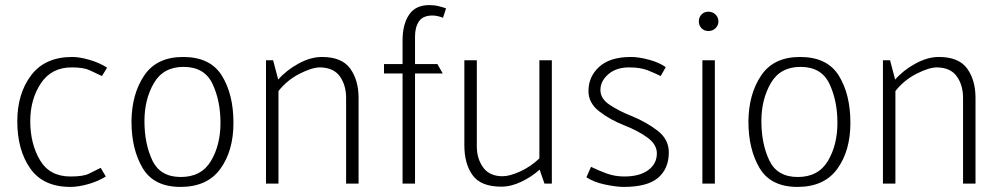

<svg xmlns="http://www.w3.org/2000/svg" viewBox="-20 -722 3928 755"><path d="M396 -28Q366 -9 327 2Q288 13 257 13Q150 13 99 -59.5Q48 -132 48 -245Q48 -354 102.5 -426Q157 -498 264 -498Q293 -498 332.5 -486.5Q372 -475 401 -456L381 -423Q356 -435 332 -446Q308 -457 262 -457Q182 -457 140.5 -394Q99 -331 99 -246Q99 -157 137 -92.5Q175 -28 257 -28Q307 -28 328.5 -38.5Q350 -49 376 -62Z M690 13Q585 13 541 -61Q497 -135 497 -245Q498 -352 547 -425Q596 -498 700 -498Q807 -498 852.5 -424.5Q898 -351 898 -239Q898 -129 846.5 -58Q795 13 690 13ZM847 -239Q847 -326 815.5 -392.5Q784 -459 702 -459Q622 -459 585 -395Q548 -331 548 -246Q548 -157 579 -91.5Q610 -26 691 -26Q772 -26 809.5 -89Q847 -152 847 -239Z M1026 0V-485H1054L1074 -409Q1105 -445 1153 -471.5Q1201 -498 1246 -498Q1324 -498 1357 -452.5Q1390 -407 1390 -337V0H1341V-337Q1341 -387 1316.5 -421.5Q1292 -456 1239 -457Q1207 -457 1158 -432Q1109 -407 1075 -364V0Z M1490 -470H1563V-563Q1563 -626 1588.5 -664Q1614 -702 1668 -702Q1688 -702 1706 -697.5Q1724 -693 1734 -689L1722 -652Q1716 -655 1703.5 -658Q1691 -661 1681 -661Q1643 -661 1627.5 -638Q1612 -615 1612 -579V-470H1700L1721 -433H1612V0H1563V-433H1490Z M2150 -485V0H2121L2102 -55Q2071 -27 2030.5 -7.5Q1990 12 1951 12Q1871 12 1838.5 -33Q1806 -78 1806 -150V-485H1855V-147Q1855 -98 1880 -63.5Q1905 -29 1956 -29Q1984 -29 2025 -47.5Q2066 -66 2101 -99V-485Z M2304 -66Q2330 -53 2363.5 -40.5Q2397 -28 2435 -28Q2495 -28 2529 -53Q2563 -78 2563 -119Q2563 -154 2526 -181Q2489 -208 2435 -229Q2379 -251 2336.5 -284Q2294 -317 2294 -364Q2294 -421 2336.5 -459.5Q2379 -498 2461 -498Q2492 -498 2532.5 -487Q2573 -476 2598 -458L2578 -423Q2558 -433 2528.5 -445Q2499 -457 2454 -457Q2403 -457 2372 -430Q2341 -403 2341 -368Q2341 -334 2377 -310Q2413 -286 2463 -266Q2522 -242 2566 -208Q2610 -174 2610 -123Q2610 -59 2568 -23Q2526 13 2433 13Q2403 13 2358.5 3.5Q2314 -6 2286 -25Z M2766 -600Q2749 -600 2738.5 -611Q2728 -622 2728 -638Q2728 -654 2738.5 -665Q2749 -676 2766 -676Q2782 -676 2793.5 -665Q2805 -654 2805 -638Q2805 -622 2793.5 -611Q2782 -600 2766 -600ZM2742 0V-485H2791V0Z M3116 13Q3011 13 2967 -61Q2923 -135 2923 -245Q2924 -352 2973 -425Q3022 -498 3126 -498Q3233 -498 3278.5 -424.5Q3324 -351 3324 -239Q3324 -129 3272.5 -58Q3221 13 3116 13ZM3273 -239Q3273 -326 3241.5 -392.5Q3210 -459 3128 -459Q3048 -459 3011 -395Q2974 -331 2974 -246Q2974 -157 3005 -91.5Q3036 -26 3117 -26Q3198 -26 3235.5 -89Q3273 -152 3273 -239Z M3452 0V-485H3480L3500 -409Q3531 -445 3579 -471.5Q3627 -498 3672 -498Q3750 -498 3783 -452.5Q3816 -407 3816 -337V0H3767V-337Q3767 -387 3742.5 -421.5Q3718 -456 3665 -457Q3633 -457 3584 -432Q3535 -407 3501 -364V0Z"/></svg>

Font: Palanquin Thin
Style: Regular
Weight: 250
Designer: Pria Ravichandran
Version: Version 1.001